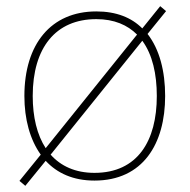

<svg xmlns="http://www.w3.org/2000/svg" viewBox="-20 -668 615 622"><path d="M515 -357C515 -437 497 -508 458 -558L518 -632L499 -648L441 -576C406 -611 357 -631 292 -631C145 -631 59 -525 59 -357C59 -282 77 -216 112 -167L43 -82L62 -66L128 -147C165 -107 217 -83 286 -83C443 -83 515 -202 515 -357ZM86 -357C86 -513 160 -606 292 -606C350 -606 393 -587 424 -556L128 -188C100 -231 86 -289 86 -357ZM488 -357C488 -212 426 -108 286 -108C224 -108 177 -130 144 -167L441 -536C474 -491 488 -428 488 -357Z"/></svg>

Font: Noto Sans Telugu UI Thin
Style: Regular
Weight: 100
Designer: Jelle Bosma - Monotype Design Team
Foundry: Monotype Imaging Inc.
Version: Version 2.005